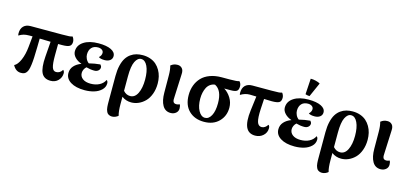

<svg xmlns="http://www.w3.org/2000/svg" viewBox="-77 -1346 4600 2154"><g transform="rotate(15 2223.5 -269.0)"><path d="M502.9 15.1Q427.2 15.1 398.2 -42.7Q369.1 -100.6 378.9 -231.9L392.1 -408.2L265.1 -411.1L263.2 -306.2Q261.7 -236.3 259.5 -189.5Q257.3 -142.6 252.2 -104.7Q247.1 -66.9 240.2 -45.4Q233.4 -23.9 221.4 -9.5Q209.5 4.9 195.1 10Q180.7 15.1 159.2 15.1Q99.1 15.1 64.9 -49.8Q103 -67.9 131.8 -134.3Q160.6 -200.7 168.9 -290L181.2 -414.1H141.1Q105 -414.1 78.6 -406.7Q52.2 -399.4 23.9 -381.8Q20 -393.6 20 -407.2Q20 -460.9 49.3 -490.5Q78.6 -520 131.8 -520H494.1Q554.2 -520 577.9 -522Q601.6 -523.9 613.8 -529.8Q623 -521.5 629.6 -504.6Q636.2 -487.8 636.2 -472.2Q636.2 -435.5 612.5 -420.7Q588.9 -405.8 526.9 -405.8H480L479 -273.9Q478.5 -176.8 491.7 -136.5Q504.9 -96.2 538.1 -96.2Q584 -96.2 609.9 -140.1Q616.7 -136.2 621.3 -126.2Q626 -116.2 626 -105Q626 -55.7 591.8 -20.3Q557.6 15.1 502.9 15.1Z M899.9 18.1Q796.9 18.1 736.3 -19.8Q675.8 -57.6 675.8 -122.1Q675.8 -169.9 706.8 -204.6Q737.8 -239.3 791 -258.8Q742.7 -274.9 712.6 -306.9Q682.6 -338.9 682.6 -376Q682.6 -446.8 747.3 -488.8Q812 -530.8 918.9 -530.8Q1012.2 -530.8 1064.5 -505.1Q1116.7 -479.5 1116.7 -434.1Q1116.7 -403.3 1092.8 -384.8Q1068.8 -366.2 1029.8 -366.2Q980.5 -366.2 960 -382.8Q973.1 -393.1 980.5 -408Q987.8 -422.9 987.8 -437Q987.8 -459.5 969.5 -472.2Q951.2 -484.9 923.8 -484.9Q876 -484.9 849.4 -456.3Q822.8 -427.7 822.8 -377Q822.8 -353 834.7 -327.1Q846.7 -301.3 868.7 -285.2Q934.1 -301.8 998 -307.1Q1012.7 -290.5 1012.7 -275.9Q1012.7 -253.4 994.9 -237.8Q977.1 -222.2 947.8 -222.2Q901.4 -222.2 855 -235.8Q839.4 -222.7 829.6 -202.6Q819.8 -182.6 819.8 -162.1Q819.8 -120.6 853.5 -95.2Q887.2 -69.8 945.8 -69.8Q1003.9 -69.8 1047.4 -92.5Q1090.8 -115.2 1110.8 -157.2Q1127 -146 1127 -121.1Q1127 -76.7 1093 -44.2Q1059.1 -11.7 1008.5 3.2Q958 18.1 899.9 18.1Z M1274.4 224.1Q1257.8 224.1 1244.9 219Q1231.9 213.9 1223.6 206.5Q1215.3 199.2 1209.5 185.8Q1203.6 172.4 1200.7 161.9Q1197.8 151.4 1196.3 133.1Q1194.8 114.7 1194.6 104.7Q1194.3 94.7 1194.3 76.2V-226.1Q1194.3 -294.4 1207 -347.7Q1219.7 -400.9 1241.2 -435.1Q1262.7 -469.2 1293.5 -491Q1324.2 -512.7 1357.9 -521.7Q1391.6 -530.8 1431.6 -530.8Q1480 -530.8 1520.5 -516.4Q1561 -502 1589.1 -476.8Q1617.2 -451.7 1636.7 -417.7Q1656.2 -383.8 1665.3 -345.5Q1674.3 -307.1 1674.3 -265.1Q1674.3 -198.7 1654.1 -144Q1633.8 -89.4 1600.3 -55.4Q1566.9 -21.5 1525.6 -3.2Q1484.4 15.1 1440.4 15.1Q1377.4 15.1 1330.6 -21V63Q1330.6 150.9 1344.7 195.8Q1334 206.5 1314.2 215.3Q1294.4 224.1 1274.4 224.1ZM1330.6 -89.8Q1364.3 -50.8 1410.6 -50.8Q1465.8 -50.8 1496.1 -112.5Q1526.4 -174.3 1526.4 -272Q1526.4 -368.2 1498.8 -426.5Q1471.2 -484.9 1425.3 -484.9Q1384.3 -484.9 1357.4 -430.7Q1330.6 -376.5 1330.6 -257.8Z M1897.9 15.1Q1835.4 15.1 1803.7 -39.6Q1772 -94.2 1772 -189L1771 -384.8Q1771 -452.1 1757.8 -499Q1778.8 -515.1 1796.6 -521Q1814.5 -526.9 1836.9 -526.9Q1869.1 -526.9 1889.6 -504.2Q1910.2 -481.4 1906.2 -433.1L1895 -174.8Q1890.6 -132.8 1899.4 -114.5Q1908.2 -96.2 1936 -96.2Q1956.1 -96.2 1972.2 -106Q1983.9 -91.3 1983.9 -59.1Q1983.9 -26.4 1959 -5.6Q1934.1 15.1 1897.9 15.1Z M2284.7 14.2Q2175.8 14.2 2109.4 -50.8Q2043 -115.7 2043 -232.9Q2043 -294.4 2062.3 -346.2Q2081.5 -397.9 2118.7 -437Q2155.8 -476.1 2215.1 -498Q2274.4 -520 2349.6 -520H2442.9Q2531.2 -520 2552.7 -529.8Q2574.7 -507.8 2574.7 -474.1Q2574.7 -434.6 2555.7 -420.2Q2536.6 -405.8 2485.8 -405.8H2409.7Q2457.5 -376 2489.3 -324.5Q2521 -272.9 2521 -211.9Q2521 -114.7 2456.8 -50.3Q2392.6 14.2 2284.7 14.2ZM2178.7 -227.1Q2178.7 -142.6 2209.2 -87.4Q2239.7 -32.2 2284.7 -32.2Q2329.1 -32.2 2356.9 -84.2Q2384.8 -136.2 2384.8 -228Q2384.8 -377.9 2298.8 -420.9Q2268.1 -417.5 2244.4 -400.4Q2220.7 -383.3 2206.8 -356.2Q2192.9 -329.1 2185.8 -296.6Q2178.7 -264.2 2178.7 -227.1Z M2879.9 15.1Q2802.2 15.1 2772.7 -49.1Q2743.2 -113.3 2759.8 -246.1L2780.8 -412.1Q2727.1 -414.1 2703.6 -414.1Q2649.9 -414.1 2597.7 -381.8Q2593.8 -393.6 2593.8 -407.2Q2593.8 -460.9 2623 -490.5Q2652.3 -520 2705.6 -520H2927.7Q2987.8 -520 3011.7 -522Q3035.6 -523.9 3047.9 -529.8Q3057.1 -521.5 3063.5 -504.9Q3069.8 -488.3 3069.8 -474.1Q3069.8 -434.1 3046.9 -419.9Q3023.9 -405.8 2960.9 -405.8Q2938.5 -405.8 2871.6 -408.2L2864.7 -292Q2858.9 -185.1 2873 -140.6Q2887.2 -96.2 2925.8 -96.2Q2945.3 -96.2 2963.4 -108.2Q2981.4 -120.1 2993.7 -141.1Q3009.8 -132.8 3009.8 -104Q3009.8 -53.7 2972.2 -19.3Q2934.6 15.1 2879.9 15.1Z M3338.4 18.1Q3235.4 18.1 3174.8 -19.8Q3114.3 -57.6 3114.3 -122.1Q3114.3 -169.9 3145.3 -204.6Q3176.3 -239.3 3229.5 -258.8Q3181.2 -274.9 3151.1 -306.9Q3121.1 -338.9 3121.1 -376Q3121.1 -446.8 3185.8 -488.8Q3250.5 -530.8 3357.4 -530.8Q3450.7 -530.8 3502.9 -505.1Q3555.2 -479.5 3555.2 -434.1Q3555.2 -403.3 3531.2 -384.8Q3507.3 -366.2 3468.3 -366.2Q3418.9 -366.2 3398.4 -382.8Q3411.6 -393.1 3418.9 -408Q3426.3 -422.9 3426.3 -437Q3426.3 -459.5 3408 -472.2Q3389.6 -484.9 3362.3 -484.9Q3314.5 -484.9 3287.8 -456.3Q3261.2 -427.7 3261.2 -377Q3261.2 -353 3273.2 -327.1Q3285.2 -301.3 3307.1 -285.2Q3372.6 -301.8 3436.5 -307.1Q3451.2 -290.5 3451.2 -275.9Q3451.2 -253.4 3433.3 -237.8Q3415.5 -222.2 3386.2 -222.2Q3339.8 -222.2 3293.5 -235.8Q3277.8 -222.7 3268.1 -202.6Q3258.3 -182.6 3258.3 -162.1Q3258.3 -120.6 3292 -95.2Q3325.7 -69.8 3384.3 -69.8Q3442.4 -69.8 3485.8 -92.5Q3529.3 -115.2 3549.3 -157.2Q3565.4 -146 3565.4 -121.1Q3565.4 -76.7 3531.5 -44.2Q3497.6 -11.7 3447 3.2Q3396.5 18.1 3338.4 18.1ZM3307.1 -580.1 3318.4 -763.2Q3344.7 -764.6 3378.4 -756.3Q3412.1 -748 3429.2 -736.8L3355.5 -570.8Q3324.2 -572.8 3307.1 -580.1Z M3712.9 224.1Q3696.3 224.1 3683.3 219Q3670.4 213.9 3662.1 206.5Q3653.8 199.2 3647.9 185.8Q3642.1 172.4 3639.2 161.9Q3636.2 151.4 3634.8 133.1Q3633.3 114.7 3633.1 104.7Q3632.8 94.7 3632.8 76.2V-226.1Q3632.8 -294.4 3645.5 -347.7Q3658.2 -400.9 3679.7 -435.1Q3701.2 -469.2 3731.9 -491Q3762.7 -512.7 3796.4 -521.7Q3830.1 -530.8 3870.1 -530.8Q3918.5 -530.8 3959 -516.4Q3999.5 -502 4027.6 -476.8Q4055.7 -451.7 4075.2 -417.7Q4094.7 -383.8 4103.8 -345.5Q4112.8 -307.1 4112.8 -265.1Q4112.8 -198.7 4092.5 -144Q4072.3 -89.4 4038.8 -55.4Q4005.4 -21.5 3964.1 -3.2Q3922.9 15.1 3878.9 15.1Q3815.9 15.1 3769 -21V63Q3769 150.9 3783.2 195.8Q3772.5 206.5 3752.7 215.3Q3732.9 224.1 3712.9 224.1ZM3769 -89.8Q3802.7 -50.8 3849.1 -50.8Q3904.3 -50.8 3934.6 -112.5Q3964.8 -174.3 3964.8 -272Q3964.8 -368.2 3937.3 -426.5Q3909.7 -484.9 3863.8 -484.9Q3822.8 -484.9 3795.9 -430.7Q3769 -376.5 3769 -257.8Z M4336.4 15.1Q4273.9 15.1 4242.2 -39.6Q4210.4 -94.2 4210.4 -189L4209.5 -384.8Q4209.5 -452.1 4196.3 -499Q4217.3 -515.1 4235.1 -521Q4252.9 -526.9 4275.4 -526.9Q4307.6 -526.9 4328.1 -504.2Q4348.6 -481.4 4344.7 -433.1L4333.5 -174.8Q4329.1 -132.8 4337.9 -114.5Q4346.7 -96.2 4374.5 -96.2Q4394.5 -96.2 4410.6 -106Q4422.4 -91.3 4422.4 -59.1Q4422.4 -26.4 4397.5 -5.6Q4372.6 15.1 4336.4 15.1Z"/></g></svg>

Font: Arima
Style: Bold
Weight: 700
Designer: Joana Correia and Natanael Gama
Foundry: NDISCOVER
Version: Version 1.100;Glyphs 3.1.2 (3151)